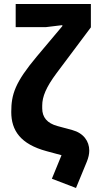

<svg xmlns="http://www.w3.org/2000/svg" viewBox="-20 -760 478 955"><path d="M58 -740V-625H208L290 -635V-630L163 -479C55 -350 36 -291 36 -203C36 -111 82 -43 212 -8L286 12L238 129L358 175L412 44C420 24 424 6 424 -11C424 -58 395 -98 340 -113L266 -133C214 -147 190 -177 190 -221V-235C190 -279 209 -326 262 -397L432 -624V-740Z"/></svg>

Font: Braiins Sans
Style: Bold
Weight: 700
Designer: Mike Abbink, Paul van der Laan, Pieter van Rosmalen, Jiri Chlebus, Lubos Buracinsky
Foundry: Bold Monday, Sudetype
Version: Version 1.000;hotconv 1.0.109;makeotfexe 2.5.65596